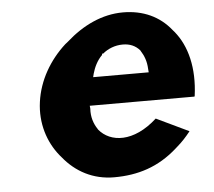

<svg xmlns="http://www.w3.org/2000/svg" viewBox="-45 -583 728 654"><g transform="rotate(-5 319.5 -256.5)"><path d="M315 -397V-401H319C337 -416 361 -426 388 -426C412 -426 431 -418 446 -401L447 -399C458 -382 466 -362 467 -336L468 -324H278L281 -336C287 -357 297 -379 315 -397ZM278 -147C265 -166 257 -190 259 -218L258 -228H616L617 -230C630 -325 610 -402 568 -453L562 -460C523 -509 467 -535 398 -535C327 -535 260 -503 203 -452L193 -444C139 -395 100 -329 90 -256C80 -184 101 -118 141 -69L147 -62C189 -10 248 22 320 22C401 22 472 0 536 -57L545 -65C560 -78 574 -93 589 -112L478 -165C397 -91 317 -98 279 -145Z"/></g></svg>

Font: Hussar Woodtype
Style: SeBdObl
Weight: 900
Foundry: Cannot Into Space Fonts
Version: Version 1.07